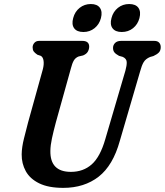

<svg xmlns="http://www.w3.org/2000/svg" viewBox="-20 -898 798 930"><path d="M490 -224 587.5 -556Q594.5 -581 593.8 -597.5Q593 -614 574.5 -622.5L556.5 -627.5Q540 -636.5 533.8 -644.8Q527.5 -653 527.5 -666Q527.5 -680 537.5 -690Q547.5 -700 566.5 -700H727Q743 -700 750.8 -691.5Q758.5 -683 758.5 -670Q758.5 -653 749.5 -643.8Q740.5 -634.5 723 -626.5L707 -622Q685.5 -613 676 -597.2Q666.5 -581.5 658.5 -551.5L560.5 -216Q527.5 -96.5 457.8 -42.2Q388 12 286.5 12Q214.5 12 169.8 -10Q125 -32 104.8 -69Q84.5 -106 85 -150.5Q85.5 -185 96 -226.8Q106.5 -268.5 116 -305L187.5 -562.5Q193.5 -585.5 191 -603.5Q188.5 -621.5 177.5 -627.5L161 -633Q148 -642 143 -649.2Q138 -656.5 138 -669.5Q138.5 -681.5 146.8 -690.8Q155 -700 169.5 -700H378.5Q412.5 -700 412 -671Q411.5 -658.5 405.2 -647.5Q399 -636.5 382.5 -629.5L361 -624.5Q345.5 -618.5 337.5 -604.8Q329.5 -591 323.5 -567L250.5 -305Q238.5 -260 231.5 -227.2Q224.5 -194.5 224 -168Q222 -65.5 323.5 -65.5Q383.5 -65.5 424.5 -102Q465.5 -138.5 490 -224ZM384 -743Q352.5 -743 339.2 -761.2Q326 -779.5 334.5 -810.5Q342.5 -841.5 365.8 -860Q389 -878.5 420 -878.5Q451 -878.5 464 -860Q477 -841.5 469 -810.5Q461 -780 438 -761.5Q415 -743 384 -743ZM569.5 -743Q538.5 -743 525 -761.2Q511.5 -779.5 520 -810.5Q528 -841.5 551.2 -860Q574.5 -878.5 605.5 -878.5Q637.5 -878.5 650.5 -860Q663.5 -841.5 655.5 -810.5Q647.5 -780 624.5 -761.5Q601.5 -743 569.5 -743Z"/></svg>

Font: Fraunces 144pt SuperSoft SemiBold
Style: Italic
Weight: 600
Italic angle: -16°
Version: Version 1.000;[b76b70a41]